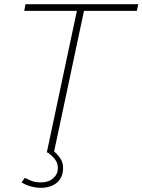

<svg xmlns="http://www.w3.org/2000/svg" viewBox="-20 -730 682 919"><path d="M348 -678H96L102 -710H642L635 -678H382L238 0H204ZM175 169Q153 169 128.5 162.5Q104 156 83 143L99 121Q118 131 134.5 137Q151 143 176 143Q213 143 235 123Q257 103 257 75Q257 52 244.5 34.5Q232 17 208 0L231 -12Q254 7 268 27Q282 47 282 74Q282 105 268 126.5Q254 148 229.5 158.5Q205 169 175 169Z"/></svg>

Font: Raleway Thin ExtraLight
Style: Italic
Weight: 250
Italic angle: -12°
Version: Version 4.026